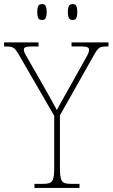

<svg xmlns="http://www.w3.org/2000/svg" viewBox="-30 -922 552 942"><path d="M326 -824C342 -824 349 -832 349 -863C349 -894 342 -902 326 -902C312 -902 303 -894 303 -863C303 -832 312 -824 326 -824ZM176 -824C191 -824 199 -832 199 -863C199 -894 191 -902 176 -902C160 -902 153 -894 153 -863C153 -832 160 -824 176 -824ZM139 0H360V-20H320C270 -20 264 -31 264 -108V-356L431 -652C453 -691 460 -694 497 -694H502V-714H321V-694H368C403 -694 407 -687 407 -677C407 -666 401 -654 387 -630L300 -474C276 -432 259 -402 249 -382C228 -422 204 -463 180 -506L110 -628C97 -651 87 -666 87 -677C87 -688 91 -694 126 -694H159V-714H-10V-694H-3C34 -694 41 -691 64 -651L236 -354V-108C236 -31 230 -20 180 -20H139Z"/></svg>

Font: Noto Serif Myanmar SemiCondensed Thin
Style: Regular
Weight: 100
Width: 4
Designer: Ben Mitchell and the Monotype Design Team
Foundry: Monotype Imaging Inc.
Version: Version 2.106